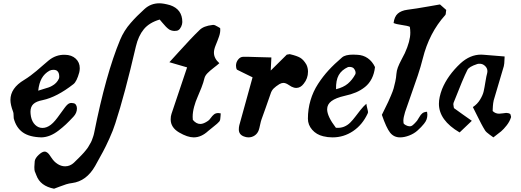

<svg xmlns="http://www.w3.org/2000/svg" viewBox="-20 -830 3149 1160"><path d="M231.9 0Q257.3 -1 282.7 -11.2Q308.1 -21.5 333.3 -40.8Q358.4 -60.1 378.2 -78.6Q397.9 -97.2 423.8 -125Q444.8 -147.5 444.8 -174.8Q444.8 -186.5 439.7 -195.3Q434.6 -204.1 425.8 -206.1Q416 -208 412.1 -208Q405.3 -208 399.4 -205.8Q393.6 -203.6 388.2 -198.7Q382.8 -193.8 379.6 -190.2Q376.5 -186.5 370.6 -178.7Q364.7 -170.9 362.8 -168Q355 -158.2 340.6 -137.7Q326.2 -117.2 313.5 -102.1Q300.8 -86.9 287.1 -76.2Q262.2 -57.1 236.8 -57.1Q211.4 -57.1 192.4 -75.7Q173.3 -94.2 167 -126Q164.1 -143.1 164.1 -154.8Q164.1 -184.6 181.4 -201.2Q198.7 -217.8 237.8 -225.1Q323.2 -243.2 423.8 -321.8Q443.8 -337.4 459 -393.1Q461.9 -406.2 461.9 -418Q461.9 -453.1 437.3 -475.8Q412.6 -498.5 372.1 -499Q316.9 -500.5 272.9 -463.9Q261.2 -454.1 238 -434.1Q214.8 -414.1 200.7 -401.9Q186.5 -389.6 165.5 -374Q144.5 -358.4 126 -347.2Q43 -297.9 43 -226.1Q43 -197.3 59.1 -154.8Q62 -148.9 62 -134.8Q62 -122.1 63 -115.2Q77.6 -58.6 117.9 -30Q158.2 -1.5 231.9 0ZM210.9 -282.2Q215.8 -327.6 232.2 -356.7Q248.5 -385.7 278.8 -402.8Q289.6 -408.2 301.8 -408.2Q318.8 -408.2 326.2 -400.9Q337.9 -390.6 337.9 -367.2Q337.9 -360.8 335.9 -355Q323.2 -326.7 293.9 -311Q284.7 -305.7 272.9 -301.5Q261.2 -297.4 242.2 -292Q223.1 -286.6 210.9 -282.2Z M306.6 310.1Q315.4 307.1 338.6 298.1Q361.8 289.1 379.9 283.4Q397.9 277.8 415.5 275.9Q502.4 264.6 554.7 172.9Q586.9 114.7 602.8 85.4Q618.7 56.2 641.1 6.6Q663.6 -43 676.8 -85Q733.9 -259.8 800.8 -548.8Q815.9 -613.3 848.9 -653.3Q881.8 -693.4 944.8 -711.9Q948.7 -707.5 960.7 -693.1Q972.7 -678.7 982.2 -668.9Q991.7 -659.2 1002 -651.9Q1017.6 -643.1 1034.7 -643.1Q1050.3 -643.1 1057.6 -647.9Q1067.4 -653.8 1074.5 -668.7Q1081.5 -683.6 1081.5 -696.8Q1081.5 -773.9 1007.8 -798.8Q967.8 -810.1 942.9 -810.1Q890.6 -810.1 852.5 -774.9Q825.7 -750 808.6 -733.2Q791.5 -716.3 770.3 -692.1Q749 -668 733.2 -642.6Q717.3 -617.2 705.6 -588.9Q619.6 -382.3 548.8 -26.9Q546.4 -14.6 542.2 -2.9Q538.1 8.8 534.7 18.1Q531.2 27.3 524.2 38.8Q517.1 50.3 513.7 56.9Q510.3 63.5 500.5 75.2Q490.7 86.9 487.5 91.1Q484.4 95.2 472.4 107.4Q460.4 119.6 458 122.1Q455.6 124.5 441.9 137.9Q428.2 151.4 426.8 152.8Q403.3 174.8 373.5 174.8Q350.6 174.8 328.9 161.4Q307.1 147.9 291.5 124Q290.5 122.6 286.1 116.2Q281.7 109.9 280.5 107.9Q279.3 106 275.4 101.1Q271.5 96.2 269.3 94.7Q267.1 93.3 263.7 90.6Q260.3 87.9 256.8 86.9Q253.4 85.9 249.5 85.9Q234.9 85.9 213.9 105.5Q192.9 125 189.9 143.1Q187.5 173.3 187.5 179.2Q187.5 189 188.2 195.3Q189 201.7 189.9 204.6Q190.9 207.5 194.1 214.8Q197.3 222.2 199.7 229Q223.1 293.9 306.6 310.1Z M1110.4 -422.9Q1024.4 -168.9 1016.1 -142.1Q1011.2 -127.9 1011.2 -108.9Q1011.2 -59.6 1062 -29.8Q1112.8 0 1150.4 0Q1196.3 0 1238.3 -39.1Q1246.1 -46.4 1270.5 -65.2Q1294.9 -84 1305.2 -96.2Q1309.1 -101.1 1310.5 -109.1Q1312 -117.2 1312.5 -128.9Q1313 -140.6 1313.5 -145Q1305.7 -147 1299.3 -147Q1282.7 -147 1272.5 -138.4Q1262.2 -129.9 1253.4 -117.4Q1244.6 -105 1237.3 -100.1Q1210 -81.1 1190.4 -81.1Q1165.5 -81.1 1145 -106Q1144 -111.8 1144 -124Q1144 -152.8 1152.8 -185.1Q1161.6 -217.3 1172.9 -242.2Q1184.1 -267.1 1196.8 -299.8Q1209.5 -332.5 1215.3 -357.9Q1219.2 -373 1233.4 -387.7Q1247.6 -402.3 1271.2 -420.4Q1294.9 -438.5 1305.2 -448.2Q1272.5 -477.1 1272.5 -512.2Q1272.5 -531.2 1283.4 -557.4Q1294.4 -583.5 1303.7 -610.4Q1313 -637.2 1310.1 -660.2Q1306.2 -662.1 1296.9 -668Q1287.6 -673.8 1279.5 -677.2Q1271.5 -680.7 1264.2 -679.2Q1210.4 -673.3 1186 -648.9Q1157.7 -621.6 1128.7 -590.8Q1099.6 -560.1 1060.5 -516.8Q1021.5 -473.6 1003.4 -454.1Q1079.6 -432.1 1110.4 -422.9Z M1505.9 -362.8Q1490.2 -305.2 1463.6 -209.7Q1437 -114.3 1425.8 -73.2Q1422.9 -61.5 1422.9 -47.9Q1422.9 -17.6 1452.6 -5.9Q1467.3 0 1481 0Q1502 0 1518.8 -11.5Q1535.6 -22.9 1543 -43Q1546.9 -53.7 1551.5 -76.2Q1556.2 -98.6 1560.1 -108.9Q1565.9 -125.5 1585.4 -179.4Q1605 -233.4 1614.7 -263.2Q1620.6 -282.7 1633.3 -295.4Q1646 -308.1 1668 -321.8Q1681.2 -329.1 1691.9 -329.1Q1700.2 -329.1 1708.3 -325.7Q1716.3 -322.3 1726.6 -315.4Q1736.8 -308.6 1741.7 -306.2Q1756.3 -298.8 1770 -298.8Q1795.9 -298.8 1814.9 -324.2Q1840.8 -356 1840.8 -397Q1840.8 -419.9 1831.1 -439.9Q1814 -469.2 1793.9 -481Q1773.9 -492.7 1733.9 -502Q1733.4 -502 1732.4 -502.4Q1731.4 -502.9 1731 -502.9Q1729.5 -502.9 1723.6 -501.7Q1717.8 -500.5 1712.9 -500Q1702.6 -490.7 1665.3 -452.9Q1627.9 -415 1615.7 -403.8L1619.6 -482.9Q1594.2 -482.9 1536.9 -485.1Q1479.5 -487.3 1448.7 -486.8Q1431.2 -486.3 1418.5 -470Q1405.8 -453.6 1405.8 -433.1Q1405.8 -418.5 1411.6 -409.2Q1412.6 -408.7 1448.5 -390.9Q1484.4 -373 1505.9 -362.8Z M2245.6 -424.8Q2229.5 -459 2201.9 -478.3Q2174.3 -497.6 2138.2 -499Q2131.3 -500 2113.3 -500Q2065.9 -500 2046.4 -482.9Q2000 -443.4 1965.6 -406Q1931.2 -368.7 1901.4 -322.8Q1871.6 -276.9 1856 -223.9Q1840.3 -170.9 1840.3 -112.8Q1840.3 -75.7 1866 -46.1Q1891.6 -16.6 1932.6 -6.8Q1959.5 0 1989.3 0Q2056.6 0 2113 -37.8Q2169.4 -75.7 2201.2 -144Q2203.6 -148.9 2203.6 -151.9Q2203.6 -157.2 2199.2 -174.1Q2194.8 -190.9 2193.4 -203.1Q2176.3 -188.5 2158.2 -165.8Q2140.1 -143.1 2126.5 -124.8Q2112.8 -106.4 2096.2 -89.6Q2079.6 -72.8 2057.9 -64.2Q2036.1 -55.7 2009.3 -58.1Q1956.5 -127 1956.5 -169.9Q1956.5 -199.7 1982.7 -219.2Q2008.8 -238.8 2062.5 -251Q2101.1 -259.3 2130.9 -272Q2160.6 -284.7 2185.5 -304.7Q2210.4 -324.7 2225.8 -355Q2241.2 -385.3 2245.6 -424.8ZM2010.3 -291Q2008.8 -344.7 2026.4 -376Q2043.9 -407.2 2082.5 -424.8Q2084.5 -425.8 2090.3 -425.8Q2108.4 -425.8 2117.2 -417Q2128.4 -403.3 2128.4 -390.1Q2128.4 -384.8 2126.5 -380.9Q2107.9 -346.7 2081.5 -324.5Q2055.2 -302.2 2010.3 -291Z M2357.9 -690.9Q2374 -683.6 2408.2 -679Q2442.4 -674.3 2456.1 -668Q2459 -649.4 2459 -632.8Q2459 -581.5 2425.8 -508.8Q2421.4 -499.5 2406.2 -470.9Q2391.1 -442.4 2383.8 -422.9Q2376.5 -403.3 2375 -383.8Q2373.5 -360.8 2368.2 -336.7Q2362.8 -312.5 2358.2 -295.9Q2353.5 -279.3 2341.8 -252Q2330.1 -224.6 2325.4 -214.6Q2320.8 -204.6 2305.2 -173.1Q2289.6 -141.6 2287.1 -136.2Q2314 -57.6 2336.7 -28.8Q2359.4 0 2397 0Q2422.9 0 2452.1 -11.2Q2481.4 -22.5 2502 -41Q2517.6 -55.7 2523.9 -62Q2530.3 -68.4 2541.5 -82Q2552.7 -95.7 2557.4 -108.9Q2562 -122.1 2562 -137.2Q2562 -143.1 2560.1 -154.8Q2542.5 -153.8 2532.2 -146Q2522 -138.2 2512.7 -121.6Q2503.4 -105 2500 -101.1Q2498 -98.6 2492.4 -92.3Q2486.8 -85.9 2483.4 -82.8Q2480 -79.6 2475.1 -75.2Q2470.2 -70.8 2465.3 -68.8Q2460.4 -66.9 2455.1 -66.9Q2444.8 -66.9 2431.6 -73.7Q2418.5 -80.6 2418 -86.9Q2417 -91.8 2417 -101.1Q2417 -119.1 2427.2 -152.8Q2439.5 -189.5 2462.6 -254.2Q2485.8 -318.8 2503.9 -373Q2522 -427.2 2534.2 -476.1Q2572.8 -631.3 2669.9 -738.8Q2671.9 -740.7 2672.9 -745.4Q2673.8 -750 2674.3 -757.3Q2674.8 -764.6 2675.8 -770L2638.2 -803.2Q2615.7 -799.3 2572.5 -791.7Q2529.3 -784.2 2499 -779.3Q2468.8 -774.4 2440.9 -771Q2404.3 -766.1 2383.5 -748Q2362.8 -730 2357.9 -690.9Z M2722.7 -176.8Q2722.7 -177.7 2720.7 -187Q2718.8 -196.3 2718.8 -201.2Q2718.8 -204.1 2720.7 -210Q2778.3 -357.4 2803.7 -407.2Q2813 -426.8 2862.8 -442.9Q2866.7 -444.8 2876 -444.8Q2895 -445.8 2909.9 -432.1Q2924.8 -418.5 2924.8 -399.9Q2924.8 -394 2923.8 -390.1Q2918.5 -371.6 2912.8 -335.9Q2907.2 -300.3 2902.1 -277.8Q2897 -255.4 2880.6 -228.3Q2864.3 -201.2 2836.9 -183.1Q2843.8 -169.4 2859.9 -137Q2876 -104.5 2887.2 -83Q2898.4 -61.5 2910.6 -42Q2917.5 -31.2 2937.7 -16.8Q2958 -2.4 2960.9 0Q2992.2 -23.4 3007.6 -36.4Q3022.9 -49.3 3041 -72.3Q3059.1 -95.2 3066.9 -120.1L3067.9 -123Q3067.9 -126.5 3065.7 -132.6Q3063.5 -138.7 3063 -141.1Q3052.2 -147.9 3038.6 -147.9Q3032.7 -147.5 3018.1 -145.3Q3003.4 -143.1 2995.6 -143.1Q2972.7 -143.1 2956.5 -159.2Q2956.5 -162.6 2957 -173.3Q2957.5 -184.1 2958 -190.7Q2958.5 -197.3 2959.7 -206.8Q2960.9 -216.3 2962.9 -224.1Q2972.7 -258.3 2993.4 -327.1Q3014.2 -396 3023.9 -430.2Q3025.9 -438 3026.6 -447.3Q3027.3 -456.5 3027.8 -468.8Q3028.3 -481 3028.8 -488.8L2903.8 -499Q2900.9 -499 2895.3 -499.5Q2889.6 -500 2886.7 -500Q2819.8 -500 2761.7 -446.8Q2684.6 -374.5 2650.9 -292Q2631.8 -241.7 2631.8 -203.1Q2631.8 -103 2756.8 -29.8Q2822.3 -92.3 2830.6 -100.1Q2825.2 -103.5 2774.7 -139.4Q2724.1 -175.3 2722.7 -176.8Z"/></svg>

Font: Sonetni venez Italic
Style: Regular
Weight: 400
Italic angle: -14°
Designer: Alja Herlah
Foundry: Type Salon
Version: Version 1.000;hotconv 1.0.109;makeotfexe 2.5.65596